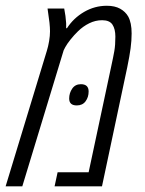

<svg xmlns="http://www.w3.org/2000/svg" viewBox="-58 -660 513 680"><path d="M-38.1 0 107.9 -480Q112.8 -495.6 116 -514.6Q119.1 -533.7 119.1 -548.8Q119.1 -562 117.2 -580.1Q115.2 -598.1 110.4 -629.9H169.4Q174.8 -603 176.3 -577.6Q176.3 -573.2 176.3 -568.8Q176.3 -564.5 176.3 -560.1H179.2Q202.1 -595.7 239.7 -617.7Q277.3 -639.6 320.3 -639.6Q348.6 -639.6 367.4 -629.2Q386.2 -618.7 396 -601.6Q408.2 -579.6 408.2 -541.5Q408.2 -516.1 404.5 -488.8Q400.9 -461.4 392.6 -421.4L303.2 0H135.3L146 -49.8H255.9L335.4 -422.4Q343.3 -458.5 346.9 -479.2Q350.6 -500 350.6 -530.3Q350.6 -557.1 340.3 -572.8Q330.1 -588.4 303.7 -588.4Q279.8 -588.4 258.1 -577.6Q236.3 -566.9 218.3 -549.3Q205.1 -536.6 192.4 -520.8Q179.7 -504.9 173.3 -493.2L167.5 -481.9L21 0ZM213.9 -286.6Q187 -286.6 187 -311Q187 -330.6 197.8 -346.2Q208.5 -361.8 228.5 -361.8Q255.9 -361.8 255.9 -335.9Q255.9 -315.9 245.1 -301.3Q234.4 -286.6 213.9 -286.6Z"/></svg>

Font: Open Sans Condensed Light
Style: Italic
Weight: 300
Width: 3
Italic angle: -12°
Designer: Monotype Design Team
Foundry: Monotype Imaging Inc.
Version: Version 3.000; ttfautohint (v1.8.4)